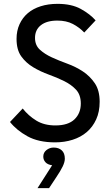

<svg xmlns="http://www.w3.org/2000/svg" viewBox="-20 -730 569 998"><path d="M266 10Q180 10 123 -21.5Q66 -53 32 -96L98 -166Q128 -128 169 -103Q210 -78 268 -78Q334 -78 367 -109.5Q400 -141 400 -192Q400 -237 375.5 -263.5Q351 -290 313.5 -308.5Q276 -327 233 -342.5Q190 -358 152.5 -380.5Q115 -403 90.5 -437Q66 -471 66 -528Q66 -570 81.5 -604Q97 -638 124.5 -661.5Q152 -685 191.5 -697.5Q231 -710 279 -710Q352 -710 400 -683.5Q448 -657 477 -624L418 -561Q392 -588 358.5 -605.5Q325 -623 278 -623Q223 -623 192.5 -599Q162 -575 162 -533Q162 -495 187 -472Q212 -449 249 -432Q286 -415 330 -399Q374 -383 411 -358.5Q448 -334 473 -297Q498 -260 498 -201Q498 -149 480 -109.5Q462 -70 431 -43.5Q400 -17 357.5 -3.5Q315 10 266 10ZM251 129Q228 126 216.5 113.5Q205 101 205 84Q205 63 221.5 50Q238 37 259 37Q285 37 301 51.5Q317 66 317 95Q317 112 306 135Q295 158 272 192L235 248H175L251 129Z"/></svg>

Font: Tilda Sans Medium
Style: Regular
Weight: 500
Designer: ParaType Ltd
Foundry: ParaType Ltd
Version: Version 1.009